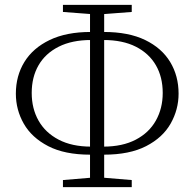

<svg xmlns="http://www.w3.org/2000/svg" viewBox="-20 -755 797 787"><path d="M350 -121Q245 -121 177.5 -156Q110 -191 77.5 -248Q45 -305 45 -371Q45 -444 80 -501Q115 -558 183.5 -591Q252 -624 352 -624H376V-591H353Q275 -591 220.5 -563.5Q166 -536 138 -487.5Q110 -439 110 -374Q110 -310 138 -260.5Q166 -211 220.5 -182.5Q275 -154 353 -154H376V-121ZM381 -121V-154H404Q482 -154 536.5 -182.5Q591 -211 619 -261Q647 -311 647 -374Q647 -439 619 -487.5Q591 -536 537 -563.5Q483 -591 404 -591H381V-624H405Q507 -624 575 -591Q643 -558 677.5 -501Q712 -444 712 -371Q712 -306 679.5 -248.5Q647 -191 579 -156Q511 -121 406 -121ZM238 12V-17L370 -28H388L520 -17V12ZM370 -696 238 -706V-735H520V-706L389 -696ZM349 12V-735H407V12Z"/></svg>

Font: Noto Serif TC
Style: Regular
Weight: 200
Designer: Ryoko NISHIZUKA 西塚涼子 (kana & ideographs); Frank Grießhammer (Latin, Greek & Cyrillic); Wenlong ZHANG 张文龙 (bopomofo); San
Foundry: Adobe
Version: Version 2.001;hotconv 1.1.0;makeotfexe 2.6.0